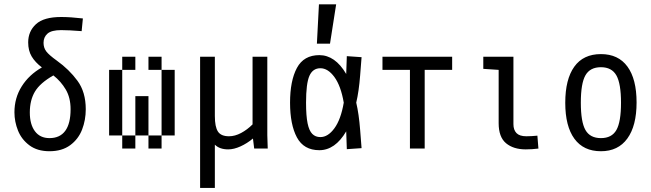

<svg xmlns="http://www.w3.org/2000/svg" viewBox="-20 -708 3102 915"><path d="M215.8 12.7Q158.2 12.7 120.6 -15.1Q83 -43 65.9 -85.4Q48.8 -127.9 48.8 -172.9Q48.8 -241.2 83.5 -296.4Q118.2 -351.6 179.7 -386.7Q147.5 -411.1 130.9 -439Q114.3 -466.8 114.3 -505.9Q114.3 -558.6 151.4 -592.8Q188.5 -627 271.5 -627Q315.4 -627 375 -620.1L369.1 -559.6Q307.6 -564.5 271.5 -564.5Q225.6 -564.5 206.5 -547.9Q187.5 -531.2 187.5 -503.9Q187.5 -480.5 200.2 -463.4Q212.9 -446.3 251 -418.9Q309.6 -377 349.1 -323.2Q388.7 -269.5 388.7 -187.5Q388.7 -135.7 371.1 -90.3Q353.5 -44.9 314.5 -16.1Q275.4 12.7 215.8 12.7ZM215.8 -49.8Q265.6 -49.8 291 -84.5Q316.4 -119.1 316.4 -187.5Q316.4 -242.2 293.5 -281.2Q270.5 -320.3 234.4 -348.6Q170.9 -312.5 146.5 -271.5Q122.1 -230.5 122.1 -171.9Q122.1 -115.2 146.5 -82.5Q170.9 -49.8 215.8 -49.8Z M562.5 -125V-62.5H500V-125ZM562.5 -187.5V-125H500V-187.5ZM562.5 -250V-187.5H500V-250ZM562.5 -312.5V-250H500V-312.5ZM625 -62.5V0H562.5V-62.5ZM687.5 -125V-62.5H625V-125ZM687.5 -187.5V-125H625V-187.5ZM687.5 -250V-187.5H625V-250ZM812.5 -312.5V-250H750V-312.5ZM812.5 -250V-187.5H750V-250ZM812.5 -187.5V-125H750V-187.5ZM750 -62.5V0H687.5V-62.5ZM812.5 -125V-62.5H750V-125ZM750 -437.5V-375H687.5V-437.5ZM625 -437.5V-375H562.5V-437.5ZM812.5 -375V-312.5H750V-375ZM562.5 -375V-312.5H500V-375Z M1191.4 0 1185.5 -47.9Q1157.2 -24.4 1126 -10.3Q1094.7 3.9 1067.4 3.9Q1026.4 3.9 1003.9 -18.6V187.5H933.6V-437.5H1003.9V-155.3Q1003.9 -103.5 1018.6 -81.1Q1033.2 -58.6 1071.3 -58.6Q1099.6 -58.6 1128.9 -74.2Q1158.2 -89.8 1183.6 -115.2V-437.5H1253.9V-63.5L1255.9 0Z M1502 7.8Q1427.7 7.8 1395 -53.2Q1362.3 -114.3 1362.3 -218.8Q1362.3 -323.2 1395 -384.3Q1427.7 -445.3 1502 -445.3Q1539.1 -445.3 1571.3 -422.9Q1603.5 -400.4 1629.9 -355.5L1632.8 -440.4L1703.1 -435.5L1696.3 -348.6Q1690.4 -272.5 1677.7 -218.8Q1690.4 -165 1696.3 -88.9L1703.1 -2L1632.8 2.9L1629.9 -82Q1603.5 -37.1 1571.3 -14.6Q1539.1 7.8 1502 7.8ZM1506.8 -54.7Q1543 -54.7 1573.7 -96.7Q1604.5 -138.7 1618.2 -218.8Q1604.5 -298.8 1573.7 -340.8Q1543 -382.8 1506.8 -382.8Q1470.7 -382.8 1454.6 -346.7Q1438.5 -310.5 1438.5 -218.8Q1438.5 -156.2 1445.8 -120.6Q1453.1 -85 1468.3 -69.8Q1483.4 -54.7 1506.8 -54.7ZM1582 -687.5 1552.7 -500H1490.2L1500 -687.5Z M2003.9 -375V0H1933.6V-375H1802.7V-437.5H2134.8V-375Z M2426.8 -437.5V-116.2Q2426.8 -88.9 2441.4 -73.7Q2456.1 -58.6 2488.3 -58.6Q2511.7 -58.6 2541 -61.5L2545.9 0Q2515.6 3.9 2485.4 3.9Q2426.8 3.9 2391.6 -25.4Q2356.4 -54.7 2356.4 -121.1V-375L2283.2 -379.9V-437.5Z M2843.8 12.7Q2760.7 12.7 2717.3 -46.9Q2673.8 -106.4 2673.8 -218.3Q2673.8 -330.1 2716.8 -390.1Q2759.8 -450.2 2843.8 -450.2Q2926.8 -450.2 2970.2 -390.6Q3013.7 -331.1 3013.7 -219.7Q3013.7 -108.4 2969.7 -47.9Q2925.8 12.7 2843.8 12.7ZM2843.8 -49.8Q2895.5 -49.8 2917.5 -88.4Q2939.5 -127 2939.5 -218.3Q2939.5 -309.6 2917.5 -348.6Q2895.5 -387.7 2843.8 -387.7Q2792 -387.7 2770 -349.1Q2748 -310.5 2748 -218.8Q2748 -127 2770 -88.4Q2792 -49.8 2843.8 -49.8Z"/></svg>

Font: Sudo Variable
Style: Regular
Weight: 400
Monospace: yes
Designer: Jens Kutilek
Foundry: Jens Kutilek
Version: Version 0.040